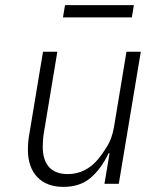

<svg xmlns="http://www.w3.org/2000/svg" viewBox="-20 -718 640 750"><path d="M408 -119H404Q375 -58 333.5 -23Q292 12 228 12Q162 12 125.5 -26.5Q89 -65 89 -134Q89 -165 95 -197L148 -516H204L152 -203Q149 -186 148 -171Q147 -156 147 -145Q147 -93 171.5 -65.5Q196 -38 245 -38Q280 -38 310 -53Q340 -68 364 -97Q379 -115 398 -145.5Q417 -176 425 -220L474 -516H530L444 0H388ZM234 -698H503L495 -650H226Z"/></svg>

Font: IBM Plex Mono Light
Style: Italic
Weight: 300
Italic angle: -9°
Monospace: yes
Designer: Mike Abbink, Paul van der Laan, Pieter van Rosmalen
Foundry: Bold Monday
Version: Version 2.3